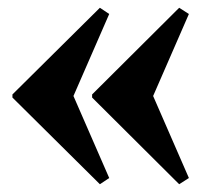

<svg xmlns="http://www.w3.org/2000/svg" viewBox="-20 -602 542 494"><path d="M237 -128 12 -351V-359L237 -582L261 -566L169 -355L261 -144ZM441 -128 217 -351V-359L441 -582L466 -566L374 -355L466 -144Z"/></svg>

Font: Platypi Light
Style: Bold
Weight: 700
Version: Version 1.200